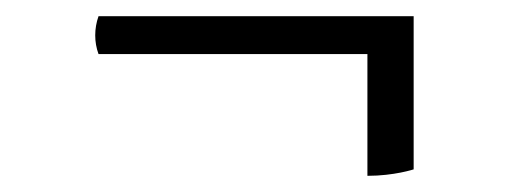

<svg xmlns="http://www.w3.org/2000/svg" viewBox="-20 -326 623 235"><path d="M100.6 -259.8H429.7V-110.8C462.4 -110.8 486.3 -118.7 486.3 -118.7V-306.2H100.6C95.2 -291 95.2 -274.4 100.6 -259.8Z"/></svg>

Font: Trykker
Style: Regular
Weight: 400
Designer: Magnus Gaarde
Foundry: Magnus Gaarde
Version: Version 1.001